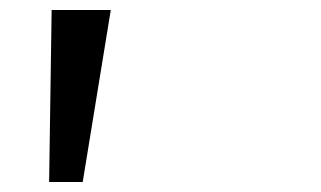

<svg xmlns="http://www.w3.org/2000/svg" viewBox="-20 -678 640 383"><path d="M83 -658H201L145 -315H78Z"/></svg>

Font: Ysabeau SC
Style: Bold
Weight: 700
Designer: Christian Thalmann (Catharsis Fonts)
Version: Version 0.003